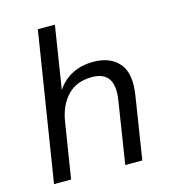

<svg xmlns="http://www.w3.org/2000/svg" viewBox="-106 -792 790 880"><g transform="rotate(-15 289.0 -352.5)"><path d="M42 0 154 -705H235L188 -407Q215 -449 259 -472Q303 -495 360 -495Q441 -495 482.5 -446Q524 -397 507 -294L461 0H380L426 -294Q448 -429 336 -429Q263 -429 220 -384Q177 -339 165 -264L123 0Z"/></g></svg>

Font: Nunito Sans
Style: Italic
Weight: 400
Italic angle: -9°
Designer: Vernon Adams
Foundry: Vernon Adams
Version: Version 3.006; ttfautohint (v1.8.3)